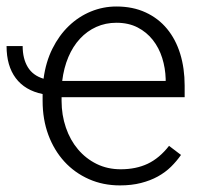

<svg xmlns="http://www.w3.org/2000/svg" viewBox="-25 -558 635 588"><path d="M342.3 9.8Q290.5 9.8 247.1 -9.5Q203.6 -28.8 172.1 -63.2Q140.6 -97.7 123 -145Q105.5 -192.4 105.5 -249V-270Q51.3 -281.2 23.2 -318.8Q-4.9 -356.4 -4.9 -417H44.4Q44.4 -378.4 60.1 -352.5Q75.7 -326.7 108.4 -316.9Q115.2 -368.2 135.5 -408.9Q155.8 -449.7 185.8 -478.5Q215.8 -507.3 253.2 -522.7Q290.5 -538.1 331.5 -538.1Q381.8 -538.1 420.9 -520Q460 -502 486.6 -469.7Q513.2 -437.5 526.9 -393.1Q540.5 -348.6 540.5 -295.9V-260.3H163.6V-249Q163.6 -205.6 176.8 -167.2Q189.9 -128.9 213.9 -100.6Q237.8 -72.3 271 -55.9Q304.2 -39.6 344.7 -39.6Q391.6 -39.6 427.5 -56.6Q463.4 -73.7 492.7 -111.3L529.3 -83.5Q516.1 -64.5 498.8 -47.4Q481.4 -30.3 458.5 -17.6Q435.5 -4.9 406.7 2.4Q377.9 9.8 342.3 9.8ZM331.5 -488.3Q298.3 -488.3 270 -475.6Q241.7 -462.9 220 -439.5Q198.2 -416 184.3 -383.1Q170.4 -350.1 165.5 -310.1H482.4V-316.4Q481.4 -349.6 471.7 -380.6Q461.9 -411.6 443.1 -435.5Q424.3 -459.5 396.5 -473.9Q368.7 -488.3 331.5 -488.3Z"/></svg>

Font: Melbourne
Style: Light
Weight: 300
Designer: Google
Version: Version 2.000980; 2014